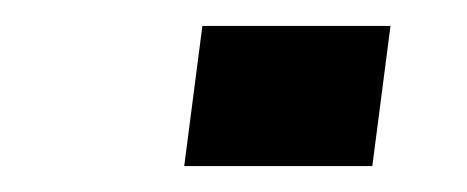

<svg xmlns="http://www.w3.org/2000/svg" viewBox="-20 -408 360 148"><path d="M267 -280 281 -388H136L122 -280Z"/></svg>

Font: Gamestation Extended
Style: Italic
Weight: 400
Width: 7
Designer: Jonas Hecksher
Foundry: Jonas Hecksher, Playtypeª, e-types AS
Version: Version 1.003